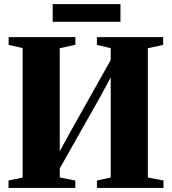

<svg xmlns="http://www.w3.org/2000/svg" viewBox="-20 -926 847 946"><path d="M22 0V-36.5L91.5 -51V-689L22.5 -705V-743H351.5V-705.5L274.5 -688.5V-181L333.5 -288.5L525.5 -630V-688.5L457.5 -705V-743H784V-705L708.5 -688.5V-51.5L785.5 -36.5V0H457.5V-36.5L525.5 -51.5V-545L477.5 -455.5L274.5 -96.5V-51.5L351 -36.5V0ZM573.5 -905.5V-818.5H239.5V-905.5Z"/></svg>

Font: Merriweather 96pt Black
Style: Regular
Weight: 900
Version: Version 2.100